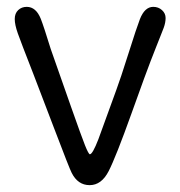

<svg xmlns="http://www.w3.org/2000/svg" viewBox="-20 -530 525 560"><path d="M267 -124 319 -267Q331 -299 355 -375Q379 -451 388 -474Q402 -510 427 -510Q442 -510 452.5 -500.5Q463 -491 463 -477.5Q463 -464 457.5 -449Q452 -434 447.5 -423.5Q443 -413 436 -394.5Q429 -376 419 -351Q409 -326 363.5 -199Q318 -72 297 -31Q276 10 241.5 10Q207 10 189 -26Q183 -37 137 -158L77 -315Q41 -407 32 -432.5Q23 -458 23 -474.5Q23 -491 33 -500.5Q43 -510 58 -510Q85 -510 99 -475Q108 -452 128 -387L187 -219Q218 -131 228 -106Q238 -81 242 -80Q250 -80 267 -124Z"/></svg>

Font: Delius Swash Caps
Style: Regular
Weight: 400
Designer: Natalia Raices
Foundry: Natalia Raices
Version: Version 1.002